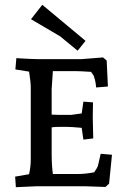

<svg xmlns="http://www.w3.org/2000/svg" viewBox="-20 -775 524 799"><path d="M200 -479 195 -405V-298Q207 -297 224 -297H277L320 -303L327 -352L367 -349Q366 -301 366 -286L368 -199L327 -194L320 -243Q277 -247 261 -247H226Q206 -247 195 -245V-133Q195 -88 200 -51H307Q335 -51 372 -58Q386 -78 388 -87Q398 -129 399 -135L446 -131L434 -11L419 3Q346 0 330 0H134L46 4L43 -40L101 -50Q108 -82 108 -110V-410Q108 -435 101 -477L44 -486L48 -533Q114 -529 134 -529H320L409 -536L424 -523L429 -415L380 -411Q378 -437 372 -453Q372 -459 359 -476Q311 -479 297 -479ZM336 -605 303 -564 230 -624 109 -695 156 -755Z"/></svg>

Font: Andada SC
Style: Regular
Weight: 400
Designer: Carolina Giovagnoli
Foundry: Carolina Giovagnoli
Version: Version 1.003